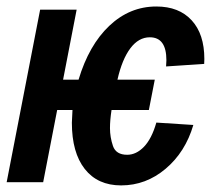

<svg xmlns="http://www.w3.org/2000/svg" viewBox="-35 -558 655 588"><path d="M-14.6 0 87.9 -528.3H199.7L158.2 -314H205.6Q237.3 -419.9 299.8 -479Q362.3 -538.1 443.8 -538.1Q513.2 -538.1 552 -495.8Q590.8 -453.6 590.8 -377.4L590.3 -362.3L473.6 -354.5L474.6 -373.5Q474.6 -443.8 423.8 -443.8Q389.6 -443.8 364.3 -410.2Q338.9 -376.5 324.7 -314H439L420.9 -221.2H306.6Q301.8 -189.9 301.8 -165.5Q301.8 -137.7 311 -110.8Q320.3 -84 354.5 -84Q382.3 -84 406 -108.6Q429.7 -133.3 443.8 -182.6L557.1 -175.3Q532.7 -92.3 472.4 -41.3Q412.1 9.8 335.9 9.8Q264.2 9.8 224.6 -40.5Q185.1 -90.8 185.1 -182.1L187 -221.2H140.1L97.2 0Z"/></svg>

Font: Cousine
Style: Bold Italic
Weight: 700
Italic angle: -12°
Monospace: yes
Designer: Steve Matteson
Foundry: Ascender Corporation
Version: Version 1.20